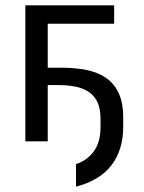

<svg xmlns="http://www.w3.org/2000/svg" viewBox="-20 -546 540 720"><path d="M75 -526H408V-457H159V-292H212Q262 -292 304.5 -283.5Q347 -275 377.5 -254Q408 -233 425 -197Q442 -161 442 -105V-70Q442 16 398 73.5Q354 131 265 154V69Q303 58 330 24Q357 -10 357 -71V-101Q357 -137 346 -161.5Q335 -186 314 -200.5Q293 -215 263.5 -221Q234 -227 198 -227H159V-16H75Z"/></svg>

Font: D2Coding ligature
Style: Regular
Weight: 400
Monospace: yes
Designer: Yong-Rak Park; Jeong-Hwan Yoon; Sang-Min Lee;
Foundry: NHN Corporation
Version: Version 1.3.2; Build 20180524